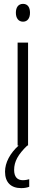

<svg xmlns="http://www.w3.org/2000/svg" viewBox="-20 -752 234 992"><path d="M99 -732C74 -732 62 -713 62 -686C62 -659 75 -640 99 -640C122 -640 135 -658 135 -686C135 -713 124 -732 99 -732ZM53 126C53 83 73 46 121 0H125V-532H71V0H76C32 40 6 88 6 135C6 190 36 220 90 220C107 220 121 217 131 213V174C124 176 112 179 98 179C69 179 53 161 53 126Z"/></svg>

Font: Noto Sans Lao ExtraCondensed Light
Style: Regular
Weight: 300
Width: 2
Designer: Monotype Design Team
Foundry: Monotype Imaging Inc.
Version: Version 2.003